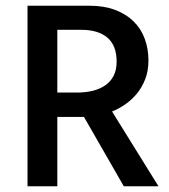

<svg xmlns="http://www.w3.org/2000/svg" viewBox="-20 -650 588 670"><path d="M76 -630H293Q343 -630 381.5 -615.5Q420 -601 446 -575.5Q472 -550 485 -515Q498 -480 498 -439Q498 -402 486.5 -373Q475 -344 457 -322.5Q439 -301 416.5 -285.5Q394 -270 371 -261L533 0H412L273 -242H180V0H76ZM180 -327H248Q278 -327 303 -333Q328 -339 347 -352Q366 -365 376.5 -385.5Q387 -406 387 -435Q387 -491 355 -518.5Q323 -546 263 -546H180Z"/></svg>

Font: Mukta Medium
Style: Regular
Weight: 500
Designer: Girish Dalvi and Yashodeep Gholap
Foundry: Ek Type
Version: Version 2.538;PS 1.002;hotconv 16.6.51;makeotf.lib2.5.65220;